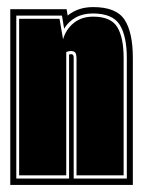

<svg xmlns="http://www.w3.org/2000/svg" viewBox="-20 -522 402 542"><path d="M9 0V-496H168L171 -478Q200 -502 243 -502Q308 -502 331.5 -466.5Q355 -431 355 -358V0ZM26 -18H175V-368Q177 -369 182 -369Q188 -369 188 -359V-18H338V-358Q338 -420 318 -452Q298 -484 242 -484Q214 -484 193.5 -472.5Q173 -461 161 -441L155 -478H26ZM34 -27V-469H148L158 -411Q166 -439 188 -457Q210 -475 243 -475Q293 -475 311 -445.5Q329 -416 329 -358V-27H196V-356Q196 -370 192 -374Q188 -378 180 -378Q173 -378 167 -375V-27Z"/></svg>

Font: Alumni Sans Collegiate One SC
Style: Regular
Weight: 400
Designer: Robert E. Leuschke
Foundry: Robert E. Leuschke
Version: Version 1.100